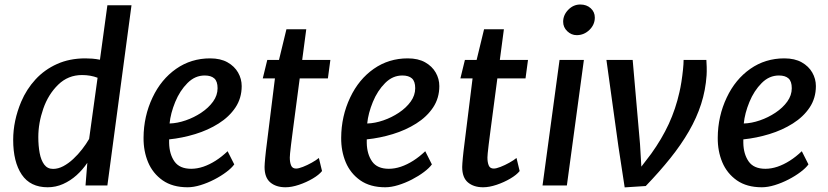

<svg xmlns="http://www.w3.org/2000/svg" viewBox="-20 -823 3675 852"><path d="M191.5 8Q114.5 8 76.5 -48.2Q38.5 -104.5 38.5 -202.5Q38.5 -287 74 -371.5Q97.5 -427 137.5 -470.5Q177.5 -514 233.2 -539Q289 -564 358.5 -564Q373 -564 389.2 -562.8Q405.5 -561.5 423.5 -558L456.5 -799.5H563.5L456.5 0H359.5L367.5 -100.5Q347 -70 319.8 -45.5Q292.5 -21 260 -6.5Q227.5 8 191.5 8ZM215.5 -73.5Q238 -73.5 260.8 -85.5Q283.5 -97.5 305 -117.5Q326.5 -137.5 344.5 -160.8Q362.5 -184 375.5 -206.5L413 -478Q381.5 -490 344 -490Q282 -490 238 -447Q194 -404 172 -340.5Q150 -277 150 -214.5Q150 -176 156 -144Q162 -112 176.2 -92.8Q190.5 -73.5 215.5 -73.5Z M812.5 8Q746 8 702 -22.5Q658 -53.5 637.2 -103Q616.5 -152.5 617 -211.5Q617.5 -307.5 657 -390.5Q695 -471 761.5 -517.5Q828 -564 912.5 -564Q958.5 -564 989.5 -546.5Q1020.5 -529 1036.5 -501Q1052.5 -473 1052.5 -441Q1052.5 -387.5 1024.8 -346Q997 -304.5 950.2 -275Q903.5 -245.5 846.2 -228Q789 -210.5 730.5 -204.5V-188.5Q731.5 -139 754.2 -106.5Q777 -74 828.5 -74Q854.5 -74 882 -83.2Q909.5 -92.5 937 -110Q964.5 -127.5 990 -152L1019.5 -93.5Q1008 -77.5 984.5 -59.8Q961 -42 931 -26.5Q901 -11 870 -1.5Q839 8 812.5 8ZM732.5 -275Q767 -276 804 -288.8Q841 -301.5 873.2 -323Q905.5 -344.5 925.5 -372.2Q945.5 -400 945.5 -431.5Q945.5 -462 931 -475Q916.5 -488 888.5 -488Q867 -488 848 -479.8Q829 -471.5 812 -454.5Q778 -420.5 757.5 -370.5Q737 -320.5 732.5 -275Z M1247 8Q1205 8 1179.5 -13.5Q1154 -35 1154 -82Q1154 -88.5 1154.8 -98.8Q1155.5 -109 1156.8 -122.8Q1158 -136.5 1160 -153L1200 -475H1146L1166 -557H1218L1251 -693H1339L1321 -557H1446L1435 -475H1310Q1300 -399 1292.5 -342.5Q1285 -286 1279.8 -246.2Q1274.5 -206.5 1271.5 -181.2Q1268.5 -156 1267.2 -142.5Q1266 -129 1266 -124Q1266 -102.5 1271.8 -88.8Q1277.5 -75 1294 -75Q1305 -75 1324.2 -82.5Q1343.5 -90 1363.2 -101Q1383 -112 1395 -122L1409 -64Q1395.5 -47 1367.5 -30.5Q1339.5 -14 1306.8 -3Q1274 8 1247 8Z M1689.5 8Q1623 8 1579 -22.5Q1535 -53.5 1514.2 -103Q1493.5 -152.5 1494 -211.5Q1494.5 -307.5 1534 -390.5Q1572 -471 1638.5 -517.5Q1705 -564 1789.5 -564Q1835.5 -564 1866.5 -546.5Q1897.5 -529 1913.5 -501Q1929.5 -473 1929.5 -441Q1929.5 -387.5 1901.8 -346Q1874 -304.5 1827.2 -275Q1780.5 -245.5 1723.2 -228Q1666 -210.5 1607.5 -204.5V-188.5Q1608.5 -139 1631.2 -106.5Q1654 -74 1705.5 -74Q1731.5 -74 1759 -83.2Q1786.5 -92.5 1814 -110Q1841.5 -127.5 1867 -152L1896.5 -93.5Q1885 -77.5 1861.5 -59.8Q1838 -42 1808 -26.5Q1778 -11 1747 -1.5Q1716 8 1689.5 8ZM1609.5 -275Q1644 -276 1681 -288.8Q1718 -301.5 1750.2 -323Q1782.5 -344.5 1802.5 -372.2Q1822.5 -400 1822.5 -431.5Q1822.5 -462 1808 -475Q1793.5 -488 1765.5 -488Q1744 -488 1725 -479.8Q1706 -471.5 1689 -454.5Q1655 -420.5 1634.5 -370.5Q1614 -320.5 1609.5 -275Z M2124 8Q2082 8 2056.5 -13.5Q2031 -35 2031 -82Q2031 -88.5 2031.8 -98.8Q2032.5 -109 2033.8 -122.8Q2035 -136.5 2037 -153L2077 -475H2023L2043 -557H2095L2128 -693H2216L2198 -557H2323L2312 -475H2187Q2177 -399 2169.5 -342.5Q2162 -286 2156.8 -246.2Q2151.5 -206.5 2148.5 -181.2Q2145.5 -156 2144.2 -142.5Q2143 -129 2143 -124Q2143 -102.5 2148.8 -88.8Q2154.5 -75 2171 -75Q2182 -75 2201.2 -82.5Q2220.5 -90 2240.2 -101Q2260 -112 2272 -122L2286 -64Q2272.5 -47 2244.5 -30.5Q2216.5 -14 2183.8 -3Q2151 8 2124 8Z M2387.5 0 2463 -557H2571L2495.5 0ZM2539 -667Q2515.5 -667 2497.2 -684.5Q2479 -702 2479 -726.5Q2479 -756.5 2501.8 -779.8Q2524.5 -803 2555 -803Q2583 -803 2601.2 -786.5Q2619.5 -770 2619.5 -745Q2619.5 -713.5 2595.5 -690.2Q2571.5 -667 2539 -667Z M2752 8.5 2724 -174.5 2671 -557H2787.5L2820 -184.5L2826 -83.5L2869.5 -140.5Q2917 -206.5 2947.8 -273.2Q2978.5 -340 2995 -414Q2999.5 -432.5 3003.8 -459.8Q3008 -487 3010.8 -513.8Q3013.5 -540.5 3013.5 -557H3114.5Q3115.5 -548.5 3116 -526.2Q3116.5 -504 3115.5 -489Q3111 -422.5 3091.2 -361.2Q3071.5 -300 3037.2 -240.8Q3003 -181.5 2955 -121.5Q2907 -61.5 2845.5 2.5Z M3360.5 8Q3294 8 3250 -22.5Q3206 -53.5 3185.2 -103Q3164.5 -152.5 3165 -211.5Q3165.5 -307.5 3205 -390.5Q3243 -471 3309.5 -517.5Q3376 -564 3460.5 -564Q3506.5 -564 3537.5 -546.5Q3568.5 -529 3584.5 -501Q3600.5 -473 3600.5 -441Q3600.5 -387.5 3572.8 -346Q3545 -304.5 3498.2 -275Q3451.5 -245.5 3394.2 -228Q3337 -210.5 3278.5 -204.5V-188.5Q3279.5 -139 3302.2 -106.5Q3325 -74 3376.5 -74Q3402.5 -74 3430 -83.2Q3457.5 -92.5 3485 -110Q3512.5 -127.5 3538 -152L3567.5 -93.5Q3556 -77.5 3532.5 -59.8Q3509 -42 3479 -26.5Q3449 -11 3418 -1.5Q3387 8 3360.5 8ZM3280.5 -275Q3315 -276 3352 -288.8Q3389 -301.5 3421.2 -323Q3453.5 -344.5 3473.5 -372.2Q3493.5 -400 3493.5 -431.5Q3493.5 -462 3479 -475Q3464.5 -488 3436.5 -488Q3415 -488 3396 -479.8Q3377 -471.5 3360 -454.5Q3326 -420.5 3305.5 -370.5Q3285 -320.5 3280.5 -275Z"/></svg>

Font: Koeln Type Sans
Style: Italic
Weight: 400
Italic angle: -7.5°
Designer: Eben Sorkin
Foundry: Eben Sorkin
Version: Version 2.001